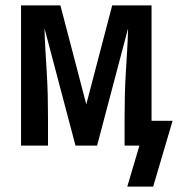

<svg xmlns="http://www.w3.org/2000/svg" viewBox="-20 -540 660 712"><path d="M452 152 497 0H442V-104Q442 -145 443 -186.5Q444 -228 446.5 -269.5Q449 -311 451.5 -352.5Q454 -394 455 -435L340 0H260L145 -435Q146 -394 148.5 -352.5Q151 -311 153.5 -269.5Q156 -228 157 -186.5Q158 -145 158 -104V0H58V-520H204L300 -153L396 -520H542V-92H620L548 152Z"/></svg>

Font: Iosevka Semibold Extended
Style: Regular
Weight: 600
Width: 7
Monospace: yes
Designer: Belleve Invis
Foundry: Belleve Invis
Version: Version 32.5.0; ttfautohint (v1.8.4)